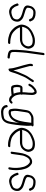

<svg xmlns="http://www.w3.org/2000/svg" viewBox="1358 -2082 858 3613"><g transform="rotate(90 1786.5 -275.0)"><path d="M82 -364C81 -327 109 -305 137 -293C179 -275 241 -266 280 -245C291 -240 298 -238 306 -231C319 -220 335 -205 342 -188C346 -180 344 -169 345 -158C344 -137 337 -120 327 -107C316 -90 292 -82 274 -74C256 -67 231 -62 209 -60C186 -60 167 -67 152 -74C142 -80 133 -94 126 -102C108 -120 97 -146 89 -173L86 -183C80 -210 36 -191 45 -166L49 -155C59 -123 73 -95 92 -72C102 -60 114 -44 129 -37C147 -27 178 -16 207 -18C248 -22 281 -33 313 -48C360 -66 391 -120 387 -184C386 -220 359 -245 337 -264C323 -277 305 -283 285 -291C264 -299 223 -310 200 -318C181 -324 160 -329 146 -339C140 -344 123 -355 125 -370C125 -393 132 -422 143 -437C149 -448 174 -472 189 -472C194 -473 199 -474 204 -474H221C226 -474 231 -474 238 -473C267 -473 303 -459 319 -445C331 -431 333 -411 345 -397C361 -378 397 -406 380 -425C374 -434 368 -448 364 -458C342 -495 290 -516 227 -516H210C188 -516 177 -512 158 -502C129 -485 98 -456 92 -414C87 -398 83 -384 82 -364Z M485 -257C485 -265 485 -272 486 -278C494 -313 507 -339 525 -364C536 -378 550 -387 564 -399C579 -411 599 -421 617 -429C655 -446 691 -462 744 -462C763 -462 782 -459 797 -455C826 -450 841 -424 849 -399C856 -375 846 -343 834 -322C816 -296 797 -277 762 -269L739 -265C732 -264 726 -264 721 -264H500C495 -264 490 -262 485 -257ZM807 -20C809 -31 800 -40 789 -40H759C726 -40 698 -49 671 -55C624 -64 587 -92 559 -121C531 -148 507 -180 493 -222H715C752 -222 784 -234 810 -245C838 -260 869 -295 882 -328C885 -338 886 -338 891 -353C905 -400 884 -439 863 -467C841 -493 800 -504 749 -504C716 -504 683 -499 658 -489C606 -470 554 -446 517 -410C508 -403 500 -395 493 -386C465 -349 434 -295 445 -227C456 -187 477 -146 500 -117C534 -78 573 -38 631 -21C665 -10 708 2 752 2H783C794 2 805 -9 807 -20Z M975 -663 931 -346C928 -326 925 -304 925 -286C922 -246 919 -203 917 -163C919 -133 913 -94 918 -67C919 -61 920 -61 921 -55C930 -10 977 4 1030 9L1055 12C1083 15 1093 -27 1066 -30L1041 -33C1022 -35 1003 -40 985 -44C966 -50 965 -65 959 -81C957 -118 958 -154 961 -194C965 -245 966 -293 973 -346L1017 -663C1019 -675 1011 -684 999 -684C987 -684 977 -675 975 -663Z M1183 -446 1181 -436C1177 -411 1183 -395 1186 -375C1197 -320 1214 -268 1229 -214C1236 -185 1247 -158 1252 -129C1256 -112 1263 -90 1264 -73C1264 -62 1266 -48 1268 -37C1270 -27 1269 -15 1275 -10C1286 0 1306 -15 1316 -20C1324 -30 1331 -46 1338 -67C1363 -156 1387 -210 1422 -291C1448 -349 1466 -366 1494 -411L1522 -454C1538 -478 1500 -496 1487 -473L1459 -429C1429 -383 1411 -364 1384 -303C1353 -230 1326 -176 1305 -97C1298 -120 1294 -150 1286 -172C1266 -234 1251 -302 1233 -364C1227 -387 1219 -408 1223 -436L1225 -446C1227 -457 1218 -467 1207 -467C1196 -467 1185 -457 1183 -446Z M1715 -270H1633C1594 -270 1582 -228 1576 -187C1575 -170 1574 -160 1576 -145C1579 -109 1585 -56 1629 -56C1634 -55 1641 -55 1650 -55H1669C1681 -55 1695 -56 1706 -58L1723 -60C1728 -61 1733 -61 1737 -61C1747 -61 1762 -62 1769 -67C1790 -43 1813 -17 1859 -17C1882 -15 1898 -25 1913 -39L1922 -49C1943 -68 1916 -95 1894 -76L1884 -66C1879 -60 1875 -58 1866 -59C1861 -59 1856 -59 1851 -60C1826 -69 1808 -90 1794 -108C1768 -141 1762 -185 1756 -237C1759 -240 1761 -244 1762 -249C1763 -258 1756 -262 1757 -272C1758 -283 1758 -292 1758 -299L1759 -323C1759 -330 1760 -338 1761 -345C1764 -369 1765 -406 1766 -429L1767 -447C1768 -482 1754 -529 1724 -536C1709 -539 1689 -535 1676 -530C1652 -520 1623 -495 1605 -477C1588 -462 1576 -442 1564 -420L1558 -408C1544 -382 1584 -370 1596 -394L1602 -405C1610 -422 1618 -436 1631 -447C1648 -464 1674 -491 1701 -495H1708C1716 -486 1722 -471 1724 -457V-441C1726 -415 1723 -375 1719 -345C1715 -318 1717 -296 1715 -270ZM1628 -228H1714V-220C1718 -181 1725 -146 1737 -115C1740 -111 1742 -107 1744 -103H1742C1736 -103 1730 -103 1723 -102L1706 -99C1696 -98 1685 -97 1675 -97H1638C1625 -104 1621 -120 1620 -136C1619 -147 1616 -159 1618 -170C1618 -189 1620 -215 1628 -228Z M2290 -435 2273 -310C2270 -292 2266 -273 2262 -255C2257 -235 2255 -216 2248 -196C2224 -125 2187 -50 2101 -50C2097 -50 2092 -51 2086 -52C2079 -52 2077 -55 2075 -60C2073 -73 2071 -80 2070 -92C2063 -116 2067 -149 2069 -181L2089 -317C2094 -352 2098 -381 2119 -399C2142 -413 2167 -435 2201 -435ZM2339 -477H2329C2326 -479 2323 -480 2320 -480L2306 -477H2207C2162 -477 2127 -452 2098 -431C2065 -408 2054 -370 2047 -317L2027 -179C2020 -126 2025 -84 2034 -45C2040 -20 2062 -8 2095 -8C2112 -8 2131 -12 2145 -17C2225 -42 2272 -118 2294 -210C2291 -178 2284 -129 2280 -103C2276 -77 2272 -41 2265 -18C2252 27 2235 70 2191 79C2161 88 2125 92 2088 92C2043 92 2007 72 2001 36L1998 22C1992 -4 1950 12 1956 37L1959 50C1961 61 1966 72 1972 81C1996 114 2025 130 2082 134C2102 134 2124 131 2142 130L2170 126C2180 124 2189 122 2197 120C2271 98 2303 29 2315 -57C2324 -108 2333 -176 2338 -232C2345 -304 2352 -378 2343 -437C2351 -442 2356 -448 2357 -456C2359 -468 2351 -477 2339 -477Z M2427 -257C2427 -265 2427 -272 2428 -278C2436 -313 2449 -339 2467 -364C2478 -378 2492 -387 2506 -399C2521 -411 2541 -421 2559 -429C2597 -446 2633 -462 2686 -462C2705 -462 2724 -459 2739 -455C2768 -450 2783 -424 2791 -399C2798 -375 2788 -343 2776 -322C2758 -296 2739 -277 2704 -269L2681 -265C2674 -264 2668 -264 2663 -264H2442C2437 -264 2432 -262 2427 -257ZM2749 -20C2751 -31 2742 -40 2731 -40H2701C2668 -40 2640 -49 2613 -55C2566 -64 2529 -92 2501 -121C2473 -148 2449 -180 2435 -222H2657C2694 -222 2726 -234 2752 -245C2780 -260 2811 -295 2824 -328C2827 -338 2828 -338 2833 -353C2847 -400 2826 -439 2805 -467C2783 -493 2742 -504 2691 -504C2658 -504 2625 -499 2600 -489C2548 -470 2496 -446 2459 -410C2450 -403 2442 -395 2435 -386C2407 -349 2376 -295 2387 -227C2398 -187 2419 -146 2442 -117C2476 -78 2515 -38 2573 -21C2607 -10 2650 2 2694 2H2725C2736 2 2747 -9 2749 -20Z M2876 -68 2896 -210C2901 -246 2907 -290 2921 -316C2930 -334 2941 -359 2953 -374C2962 -385 2987 -408 3006 -408C3011 -409 3015 -409 3020 -409C3041 -409 3050 -396 3061 -387C3081 -371 3097 -344 3108 -320C3115 -308 3118 -292 3122 -276C3131 -240 3138 -202 3139 -159V-141C3139 -129 3138 -119 3138 -108C3137 -98 3137 -88 3136 -79L3128 -24C3126 -13 3135 -3 3146 -3C3157 -3 3168 -13 3170 -24L3178 -78C3180 -95 3180 -110 3181 -128L3182 -146C3181 -159 3182 -170 3181 -184C3177 -202 3177 -227 3174 -246C3171 -268 3161 -297 3156 -318C3145 -357 3122 -394 3093 -419C3075 -434 3060 -451 3026 -451C3021 -451 3016 -451 3011 -450C2985 -450 2955 -429 2938 -416C2891 -370 2866 -298 2854 -210L2834 -68C2832 -56 2840 -47 2852 -47C2864 -47 2874 -56 2876 -68Z M3268 -364C3267 -327 3295 -305 3323 -293C3365 -275 3427 -266 3466 -245C3477 -240 3484 -238 3492 -231C3505 -220 3521 -205 3528 -188C3532 -180 3530 -169 3531 -158C3530 -137 3523 -120 3513 -107C3502 -90 3478 -82 3460 -74C3442 -67 3417 -62 3395 -60C3372 -60 3353 -67 3338 -74C3328 -80 3319 -94 3312 -102C3294 -120 3283 -146 3275 -173L3272 -183C3266 -210 3222 -191 3231 -166L3235 -155C3245 -123 3259 -95 3278 -72C3288 -60 3300 -44 3315 -37C3333 -27 3364 -16 3393 -18C3434 -22 3467 -33 3499 -48C3546 -66 3577 -120 3573 -184C3572 -220 3545 -245 3523 -264C3509 -277 3491 -283 3471 -291C3450 -299 3409 -310 3386 -318C3367 -324 3346 -329 3332 -339C3326 -344 3309 -355 3311 -370C3311 -393 3318 -422 3329 -437C3335 -448 3360 -472 3375 -472C3380 -473 3385 -474 3390 -474H3407C3412 -474 3417 -474 3424 -473C3453 -473 3489 -459 3505 -445C3517 -431 3519 -411 3531 -397C3547 -378 3583 -406 3566 -425C3560 -434 3554 -448 3550 -458C3528 -495 3476 -516 3413 -516H3396C3374 -516 3363 -512 3344 -502C3315 -485 3284 -456 3278 -414C3273 -398 3269 -384 3268 -364Z"/></g></svg>

Font: PolanStronk
Style: Ita
Weight: 500
Version: Version 1.0